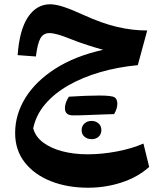

<svg xmlns="http://www.w3.org/2000/svg" viewBox="-20 -522 768 898"><path d="M408.7 128.9Q388.7 128.9 375.2 117.4Q361.8 106 361.8 86.7Q361.8 67.4 375.2 55.4Q388.7 43.5 408 43.5Q427.2 43.5 440.7 55.2Q454.1 66.9 454.1 86.2Q454.1 105.5 441.4 117.2Q428.7 128.9 408.7 128.9ZM321.3 17.6Q283.7 17.6 283.7 -16.1Q283.7 -41.5 302.2 -69.8Q385.7 -75.2 444.1 -75.2Q502.4 -75.2 515.6 -66.9Q528.8 -58.6 528.8 -36.4Q528.8 -14.2 513.7 11.7Q489.7 12.2 464.8 13.2Q439.9 14.2 390.1 16.1Q340.3 18.1 321.3 17.6ZM62.5 -264.2Q70.8 -381.8 110.8 -441.9Q150.9 -502 214.4 -502Q241.2 -502 279.3 -489.3Q317.4 -476.6 372.6 -451.2Q457.5 -412.6 528.3 -396Q599.1 -379.4 668.5 -379.4L624.5 -217.3Q531.7 -208.5 449 -184.6Q366.2 -160.6 300 -122.8Q233.9 -85 191.2 -34.7Q148.4 15.6 135.3 78.1Q145.5 117.2 181.9 144.5Q218.3 171.9 272.5 185.8Q326.7 199.7 389.6 199.7Q456.5 199.7 526.9 186.3Q597.2 172.9 650.9 149.4L677.7 258.8Q624.5 306.6 549.1 331.3Q473.6 356 392.1 356Q294.9 356 217.8 325.4Q140.6 294.9 95.7 237.5Q50.8 180.2 50.8 100.1Q50.8 13.2 98.9 -64.5Q147 -142.1 238.8 -200.9Q330.6 -259.8 462.4 -289.1Q432.1 -297.4 390.9 -310.5Q349.6 -323.7 310.5 -339.4Q273.4 -354.5 250 -360.8Q226.6 -367.2 210.9 -367.2Q182.6 -367.2 168.9 -342.5Q155.3 -317.9 147.9 -257.8Z"/></svg>

Font: Pinar DS4-SemiBold
Style: Regular
Weight: 600
Designer: Amin Abedi
Version: Version 2.000